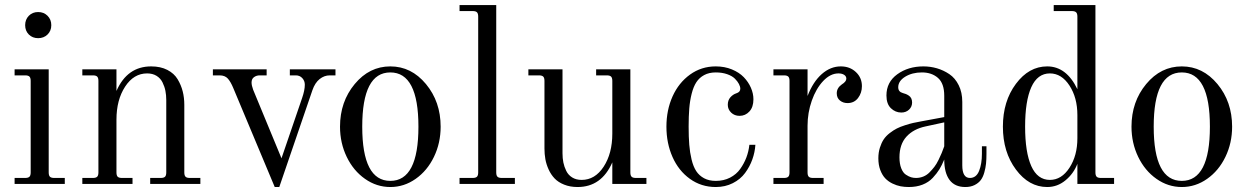

<svg xmlns="http://www.w3.org/2000/svg" viewBox="-20 -732 4970 764"><path d="M94.7 -669.2Q109.4 -684.1 131.8 -684.1Q154.3 -684.1 169.2 -669.2Q184.1 -654.3 184.1 -631.8Q184.1 -609.4 169.2 -594.7Q154.3 -580.1 131.8 -580.1Q109.4 -580.1 94.7 -594.7Q80.1 -609.4 80.1 -631.8Q80.1 -654.3 94.7 -669.2ZM173.8 -456.1V-45.9Q173.8 -33.7 178.7 -28.8Q183.6 -23.9 195.8 -23.9H237.8V0H38.1V-23.9H80.1Q92.3 -23.9 97.2 -28.8Q102.1 -33.7 102.1 -45.9V-410.2Q102.1 -422.4 97.2 -427.2Q92.3 -432.1 80.1 -432.1H38.1V-456.1Z M307.6 -456.1H443.4V-370.1Q486.3 -467.8 581.5 -467.8Q618.7 -467.8 645.8 -453.9Q672.9 -439.9 686.8 -416.7Q700.7 -393.6 707 -368.4Q713.4 -343.3 713.4 -314.9V-45.9Q713.4 -33.7 718.3 -28.8Q723.1 -23.9 735.4 -23.9H777.3V0H577.6V-23.9H619.6Q631.8 -23.9 636.7 -28.8Q641.6 -33.7 641.6 -45.9V-334Q641.6 -353.5 638.2 -370.6Q634.8 -387.7 626.7 -404.1Q618.7 -420.4 603 -430.2Q587.4 -439.9 565.4 -439.9Q512.2 -439.9 477.8 -387.2Q443.4 -334.5 443.4 -255.9V-45.9Q443.4 -33.7 448.2 -28.8Q453.1 -23.9 465.3 -23.9H507.3V0H307.6V-23.9H349.6Q361.8 -23.9 366.7 -28.8Q371.6 -33.7 371.6 -45.9V-410.2Q371.6 -422.4 366.7 -427.2Q361.8 -432.1 349.6 -432.1H307.6Z M1314.9 -456.1V-432.1H1292Q1270.5 -432.1 1252 -417.5Q1233.4 -402.8 1223.1 -373L1091.3 12.2H1073.2L908.2 -381.8Q897.9 -406.7 886.5 -419.4Q875 -432.1 854 -432.1H827.1V-456.1H1041V-432.1H1013.2Q1000.5 -432.1 990.7 -425Q981 -418 981 -403.8Q981 -392.1 987.3 -375L1100.1 -102.1L1182.1 -341.8Q1192.9 -373 1192.9 -395Q1192.9 -410.2 1182.9 -421.1Q1172.9 -432.1 1157.2 -432.1H1133.3V-456.1Z M1645 -228Q1645 -443.8 1533.2 -443.8Q1421.4 -443.8 1421.4 -228Q1421.4 -12.2 1533.2 -12.2Q1645 -12.2 1645 -228ZM1733.4 -228Q1733.4 -163.1 1706.8 -107.9Q1680.2 -52.7 1634 -20.3Q1587.9 12.2 1533.2 12.2Q1478.5 12.2 1432.4 -20.3Q1386.2 -52.7 1359.6 -107.9Q1333 -163.1 1333 -228Q1333 -327.1 1391.4 -397.5Q1449.7 -467.8 1533.2 -467.8Q1616.7 -467.8 1675 -397.5Q1733.4 -327.1 1733.4 -228Z M1954.6 -711.9V-45.9Q1954.6 -33.7 1959.5 -28.8Q1964.4 -23.9 1976.6 -23.9H2028.8V0H1808.6V-23.9H1860.8Q1873 -23.9 1877.9 -28.8Q1882.8 -33.7 1882.8 -45.9V-666Q1882.8 -678.2 1877.9 -683.1Q1873 -688 1860.8 -688H1808.6V-711.9Z M2552.2 0H2416.5V-85.9Q2373.5 12.2 2278.3 12.2Q2248.5 12.2 2224.9 2.7Q2201.2 -6.8 2186.8 -22Q2172.4 -37.1 2163.1 -57.6Q2153.8 -78.1 2150.1 -98.6Q2146.5 -119.1 2146.5 -141.1V-410.2Q2146.5 -422.4 2141.6 -427.2Q2136.7 -432.1 2124.5 -432.1H2082.5V-456.1H2218.3V-122.1Q2218.3 -102.5 2221.7 -85.4Q2225.1 -68.4 2233.2 -52Q2241.2 -35.6 2256.8 -25.9Q2272.5 -16.1 2294.4 -16.1Q2347.7 -16.1 2382.1 -68.8Q2416.5 -121.6 2416.5 -200.2V-410.2Q2416.5 -422.4 2411.6 -427.2Q2406.7 -432.1 2394.5 -432.1H2352.1V-456.1H2488.3V-45.9Q2488.3 -33.7 2493.2 -28.8Q2498 -23.9 2510.3 -23.9H2552.2Z M2828.1 -467.8Q2863.3 -467.8 2892.3 -455.8Q2921.4 -443.8 2939.7 -424.8Q2958 -405.8 2968 -382.8Q2978 -359.9 2978 -336.9Q2978 -305.7 2961.9 -288.3Q2945.8 -271 2922.9 -271Q2902.8 -271 2889.4 -283.9Q2876 -296.9 2876 -314.9Q2876 -333 2886.2 -344.7Q2896.5 -356.4 2910.2 -360.8Q2925.8 -365.7 2925.8 -378.9Q2925.8 -387.2 2920.4 -397.7Q2915 -408.2 2904.3 -418.9Q2893.6 -429.7 2873.5 -436.8Q2853.5 -443.8 2828.1 -443.8Q2801.3 -443.8 2782 -433.3Q2762.7 -422.9 2751 -405Q2739.3 -387.2 2732.2 -358.9Q2725.1 -330.6 2722.7 -300Q2720.2 -269.5 2720.2 -228Q2720.2 -186.5 2722.7 -156Q2725.1 -125.5 2731.9 -97.2Q2738.8 -68.8 2750.5 -51Q2762.2 -33.2 2781.7 -22.7Q2801.3 -12.2 2828.1 -12.2Q2859.9 -12.2 2885 -25.1Q2910.2 -38.1 2925.5 -59.8Q2940.9 -81.5 2950 -105.5Q2959 -129.4 2961.9 -155.8H2985.8Q2983.9 -126 2973.6 -97.4Q2963.4 -68.8 2944.8 -43.7Q2926.3 -18.6 2896 -3.2Q2865.7 12.2 2828.1 12.2Q2770.5 12.2 2725.3 -20.3Q2680.2 -52.7 2656 -107.4Q2631.8 -162.1 2631.8 -228Q2631.8 -293.9 2656.2 -348.4Q2680.7 -402.8 2725.8 -435.3Q2771 -467.8 2828.1 -467.8Z M3193.4 -456.1V-350.1Q3215.3 -406.7 3250 -437.3Q3284.7 -467.8 3325.7 -467.8Q3361.8 -467.8 3385.7 -445.3Q3409.7 -422.9 3409.7 -389.2Q3409.7 -362.3 3394.3 -342Q3378.9 -321.8 3352.5 -321.8Q3335 -321.8 3322.3 -332Q3309.6 -342.3 3309.6 -360.8Q3309.6 -381.8 3329.6 -396Q3347.7 -407.2 3347.7 -418.9Q3347.7 -428.7 3338.9 -434.3Q3330.1 -439.9 3316.4 -439.9Q3284.2 -439.9 3255.6 -409.7Q3227.1 -379.4 3210.2 -331.3Q3193.4 -283.2 3193.4 -231.9V-45.9Q3193.4 -33.7 3198.2 -28.8Q3203.1 -23.9 3215.3 -23.9H3257.3V0H3057.6V-23.9H3099.6Q3111.8 -23.9 3116.7 -28.8Q3121.6 -33.7 3121.6 -45.9V-410.2Q3121.6 -422.4 3116.7 -427.2Q3111.8 -432.1 3099.6 -432.1H3057.6V-456.1Z M3737.3 -245.1 3663.1 -229Q3614.7 -218.8 3586.9 -188.2Q3559.1 -157.7 3559.1 -106Q3559.1 -80.1 3566.2 -62.3Q3573.2 -44.4 3584.7 -36.9Q3596.2 -29.3 3605.5 -26.6Q3614.7 -23.9 3625 -23.9Q3640.1 -23.9 3654.1 -29.5Q3668 -35.2 3678.7 -46.1Q3689.5 -57.1 3698 -68.1Q3706.5 -79.1 3714.6 -95.7Q3722.7 -112.3 3727.1 -123Q3731.4 -133.8 3737.3 -149.9ZM3905.3 -149.9V-120.1Q3905.3 -98.1 3903.6 -81.1Q3901.9 -64 3896.7 -45.7Q3891.6 -27.3 3882.6 -15.4Q3873.5 -3.4 3857.9 4.4Q3842.3 12.2 3821.3 12.2Q3779.3 12.2 3758.3 -16.1Q3737.3 -44.4 3737.3 -97.2Q3728 -74.7 3718 -58.3Q3708 -42 3691.7 -24.4Q3675.3 -6.8 3651.1 2.7Q3627 12.2 3596.2 12.2Q3579.6 12.2 3563.7 9.3Q3547.9 6.3 3531.2 -1.7Q3514.6 -9.8 3502.7 -22.2Q3490.7 -34.7 3482.9 -55.2Q3475.1 -75.7 3475.1 -102.1Q3475.1 -125 3481.2 -144.3Q3487.3 -163.6 3496.3 -177.2Q3505.4 -190.9 3520.3 -202.4Q3535.2 -213.9 3548.6 -220.7Q3562 -227.5 3581.1 -233.6Q3600.1 -239.7 3613.3 -242.7Q3626.5 -245.6 3645 -249L3737.3 -266.1V-351.1Q3737.3 -399.9 3712.4 -421.9Q3687.5 -443.8 3648.4 -443.8Q3609.9 -443.8 3582 -426.8Q3554.2 -409.7 3554.2 -384.8Q3554.2 -366.7 3572.3 -361.8Q3579.6 -359.9 3584.5 -357.9Q3589.4 -356 3595.9 -351.8Q3602.5 -347.7 3606 -340.6Q3609.4 -333.5 3609.4 -324.2Q3609.4 -307.1 3597.2 -295.7Q3585 -284.2 3566.4 -284.2Q3543 -284.2 3525.1 -301.3Q3507.3 -318.4 3507.3 -352.1Q3507.3 -405.3 3550.5 -436.5Q3593.8 -467.8 3654.3 -467.8Q3682.1 -467.8 3708.3 -460.2Q3734.4 -452.6 3757.6 -437Q3780.8 -421.4 3794.9 -392.8Q3809.1 -364.3 3809.1 -326.2V-74.2Q3809.1 -23.9 3839.4 -23.9Q3864.7 -23.9 3876 -52Q3887.2 -80.1 3887.2 -120.1V-149.9Z M4157.7 -439.9Q4108.4 -439.9 4083.7 -385Q4059.1 -330.1 4059.1 -228Q4059.1 -126 4083.7 -71Q4108.4 -16.1 4157.7 -16.1Q4204.1 -16.1 4235.6 -64.5Q4267.1 -112.8 4267.1 -182.1V-273.9Q4267.1 -343.3 4235.6 -391.6Q4204.1 -439.9 4157.7 -439.9ZM4267.1 -377V-666Q4267.1 -678.2 4262 -683.1Q4256.8 -688 4244.6 -688H4172.9V-711.9H4338.9V-45.9Q4338.9 -33.7 4343.8 -28.8Q4348.6 -23.9 4360.8 -23.9H4413.1V0H4267.1V-80.1Q4252 -41 4219.7 -14.4Q4187.5 12.2 4147 12.2Q4074.2 12.2 4022.5 -57.4Q3970.7 -127 3970.7 -228Q3970.7 -329.1 4022.5 -398.4Q4074.2 -467.8 4147 -467.8Q4223.6 -467.8 4267.1 -377Z M4794.4 -228Q4794.4 -443.8 4682.6 -443.8Q4570.8 -443.8 4570.8 -228Q4570.8 -12.2 4682.6 -12.2Q4794.4 -12.2 4794.4 -228ZM4882.8 -228Q4882.8 -163.1 4856.2 -107.9Q4829.6 -52.7 4783.4 -20.3Q4737.3 12.2 4682.6 12.2Q4627.9 12.2 4581.8 -20.3Q4535.6 -52.7 4509 -107.9Q4482.4 -163.1 4482.4 -228Q4482.4 -327.1 4540.8 -397.5Q4599.1 -467.8 4682.6 -467.8Q4766.1 -467.8 4824.5 -397.5Q4882.8 -327.1 4882.8 -228Z"/></svg>

Font: Flanker Steampunk
Style: Regular
Weight: 400
Designer: Alexey Kryukov, Leonardo Di Lena
Foundry: Alexey Kryukov, Leonardo Di Lena
Version: 1.210